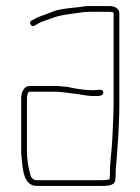

<svg xmlns="http://www.w3.org/2000/svg" viewBox="-20 -599 463 634"><path d="M50 -274V-101C50 -94 50 -88 51 -82C55 -41 57 15 102 15H312C335 15 361 15 361 -8C362 -15 362 -22 362 -27C362 -33 362 -40 363 -47C368 -110 374 -182 374 -252V-556C374 -570 359 -579 343 -579H273C259 -579 249 -576 237 -575C205 -572 170 -569 145 -557C126 -549 108 -545 92 -535C85 -532 75 -528 81 -518C87 -508 96 -515 102 -519C116 -528 135 -533 152 -539C171 -547 197 -551 220 -554C238 -556 255 -560 273 -560H343C347 -560 355 -559 355 -556V-252C355 -218 352 -175 351 -142C349 -98 343 -69 343 -27C343 -22 343 -16 342 -9V-7H341C330 -4 325 -4 312 -4H102C88 -4 81 -14 79 -27C73 -50 69 -73 69 -101V-274C69 -280 71 -296 77 -296H163C169 -296 175 -296 181 -295L200 -293C207 -292 214 -291 222 -290C245 -288 265 -282 288 -282C302 -282 322 -280 321 -294C320 -308 301 -301 288 -301C260 -301 229 -306 203 -312L183 -314C176 -315 170 -315 163 -315H77C59 -315 50 -294 50 -274Z"/></svg>

Font: Electronic
Style: ExThn
Weight: 100
Version: Version 1.011